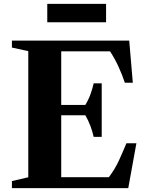

<svg xmlns="http://www.w3.org/2000/svg" viewBox="-20 -971 764 991"><path d="M41.5 0V-36.5L126 -56V-707L41.5 -725.5V-761.5H647L665.5 -544H624.5Q611.5 -583 592.5 -625Q573.5 -667 548 -706H296V-56.5H542Q574.5 -100 594.5 -144Q614.5 -188 632.5 -231.5H684L642 0ZM463.5 -264.5Q457.5 -291.5 447 -320Q436.5 -348.5 420.5 -376H280V-429.5H420.5Q437.5 -457.5 447.5 -485.8Q457.5 -514 463.5 -541H505V-264.5ZM224 -856V-951H527.5V-856Z"/></svg>

Font: Libre Caslon Text
Style: Regular
Weight: 400
Designer: Pablo Impallari, Rodrigo Fuenzalida, Katja Schimmel
Foundry: Pablo Impallari, Rodrigo Fuenzalida
Version: Version 2.000